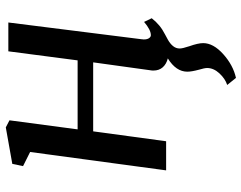

<svg xmlns="http://www.w3.org/2000/svg" viewBox="-108 -500 854 679"><g transform="rotate(-90 319.5 -160.0)"><path d="M520 -79Q520 -67 524.5 -60.5Q529 -54 535 -54Q554 -54 582 -78L595 -51Q572 -21 538 -4Q534 -2 519.5 6Q505 14 496.5 24.5Q488 35 488 48Q488 58 496 82Q507 113 507 131Q507 167 468 202Q429 237 384 247L359 216Q381 209 400 188.5Q419 168 419 145Q419 136 413 116Q406 90 406 75Q406 35 453 6Q433 1 421.5 -12Q410 -25 410 -45Q410 -52 411 -56L439 -258H195L160 0H57L122 -481L72 -506L80 -544L209 -567L234 -554L202 -313H446L478 -558H580L521 -89Z"/></g></svg>

Font: Koeln Type Serif
Style: Italic
Weight: 400
Italic angle: -8°
Designer: Eben Sorkin
Foundry: Eben Sorkin
Version: Version 2.002